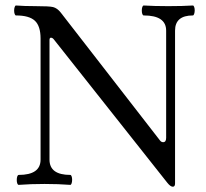

<svg xmlns="http://www.w3.org/2000/svg" viewBox="-20 -686 768 716"><path d="M604 -4.4 180.7 -539.1Q175.8 -545.4 169.9 -545.4Q164.6 -545.4 164.6 -536.6V-90.8Q164.6 -33.7 242.2 -33.7Q245.1 -33.7 247.1 -28.3Q249 -22.9 249 -15.6Q249 -8.3 247.1 -2.4Q245.1 3.4 242.2 3.4Q197.3 0 146 0Q94.7 0 49.8 3.4Q46.4 3.4 44.4 -2Q42.5 -7.3 42.5 -14.6Q42.5 -22.5 44.4 -28.1Q46.4 -33.7 49.8 -33.7Q131.3 -33.7 131.3 -90.8V-542Q131.3 -588.9 110.1 -608.6Q88.9 -628.4 39.6 -628.4Q36.6 -628.4 34.7 -633.8Q32.7 -639.2 32.7 -646.5Q32.7 -653.8 34.7 -659.7Q36.6 -665.5 39.6 -665.5Q70.3 -663.1 112.3 -663.1Q163.6 -663.1 177.7 -659.7Q193.4 -655.8 206.5 -639.2L576.7 -162.1Q581.5 -155.8 588.4 -155.8Q599.6 -155.8 599.6 -171.9V-571.8Q599.6 -628.4 516.1 -628.4Q512.7 -628.4 510.7 -633.8Q508.8 -639.2 508.8 -646.5Q508.8 -654.3 510.7 -659.9Q512.7 -665.5 516.1 -665.5Q554.7 -663.1 607.9 -663.1Q661.6 -663.1 699.2 -665.5Q702.1 -665.5 704.1 -660.2Q706.1 -654.8 706.1 -647.5Q706.1 -640.1 704.1 -634.3Q702.1 -628.4 699.2 -628.4Q632.8 -628.4 632.8 -571.8V-2Q632.8 10.3 624.5 10.3Q615.7 10.3 604 -4.4Z"/></svg>

Font: JuniusX
Style: Regular
Weight: 400
Designer: Peter S. Baker
Foundry: Briery Creek Software
Version: Version 1.004